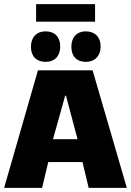

<svg xmlns="http://www.w3.org/2000/svg" viewBox="-20 -911 635 931"><path d="M441 -891H155V-806H441ZM201 -611C246 -611 272 -640 272 -686C272 -731 246 -759 201 -759C157 -759 130 -730 130 -684C130 -638 157 -611 201 -611ZM326 -684C326 -638 352 -611 396 -611C440 -611 468 -640 468 -686C468 -731 440 -759 396 -759C352 -759 326 -730 326 -684ZM410 0H595L429 -570H164L0 0H184L214 -125H380ZM300 -447 356 -236H237L296 -447Z"/></svg>

Font: FilmFarsi Display
Style: Regular
Weight: 400
Designer: Borna Izadpanah
Foundry: Borna Izadpanah
Version: Version 1.000;PS 001.000;hotconv 1.0.88;makeotf.lib2.5.64775